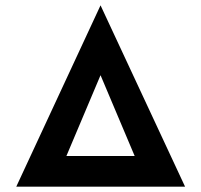

<svg xmlns="http://www.w3.org/2000/svg" viewBox="-20 -700 755 720"><path d="M41 0 357 -680 674 0ZM229 -115H485L357 -418Z"/></svg>

Font: Atkinson Hyperlegible
Style: Bold
Weight: 700
Designer: Elliott Scott, Megan Eiswerth, Linus Boman, Theodore Petrosky
Foundry: Braille Institute
Version: Version 1.006; ttfautohint (v1.8.3)